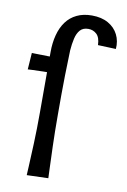

<svg xmlns="http://www.w3.org/2000/svg" viewBox="-83 -766 540 819"><g transform="rotate(10 187.0 -356.5)"><path d="M18 -442 23 -514Q23 -514 41.5 -513.5Q60 -513 89.5 -512.5Q119 -512 150 -512L148 -445Q116 -445 86 -444.5Q56 -444 37 -443Q18 -442 18 -442ZM248 -716Q290 -716 319 -699.5Q348 -683 362 -655Q376 -627 373 -593L295 -596Q294 -629 279 -643Q264 -657 243 -657Q220 -657 207.5 -643Q195 -629 189.5 -605Q184 -581 182 -553Q180 -490 179 -444.5Q178 -399 178 -359Q178 -319 178 -272Q178 -200 180 -138Q182 -76 183.5 -38Q185 0 185 0L92 3Q92 3 94 -35Q96 -73 98.5 -135.5Q101 -198 101 -270Q101 -316 101 -347.5Q101 -379 101 -405.5Q101 -432 101 -461Q101 -490 101 -532Q101 -572 110 -606Q119 -640 137 -664.5Q155 -689 183 -702.5Q211 -716 248 -716Z"/></g></svg>

Font: Truculenta Medium
Style: Regular
Weight: 500
Version: Version 1.002